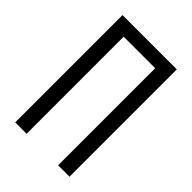

<svg xmlns="http://www.w3.org/2000/svg" viewBox="-215 -832 930 930"><g transform="rotate(45 250.0 -367.5)"><path d="M64 0V-735H436V0H358V-665H142V0Z"/></g></svg>

Font: Iosevka Fuck
Style: Regular
Weight: 400
Monospace: yes
Designer: Belleve Invis
Foundry: Belleve Invis
Version: Version 28.0.7; ttfautohint (v1.8.3)